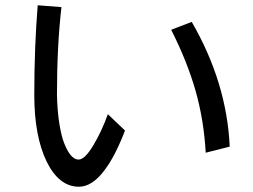

<svg xmlns="http://www.w3.org/2000/svg" viewBox="-20 -640 960 728"><path d="M454 -145Q416 -46 375 7Q329 68 279 68Q204 68 157 -27Q110 -124 110 -280Q110 -461 123 -620L213 -613Q196 -466 196 -281Q198 -181 218 -112Q244 -35 278 -35Q302 -35 335 -91Q366 -143 389 -207ZM760 -61Q753 -186 721 -297.5Q689 -409 629 -527L707 -557Q840 -327 851 -84Z"/></svg>

Font: LINE Seed Sans KR Regular
Style: Regular
Weight: 400
Designer: LINE VX Design & Sandoll Inc & Dalton Maag Ltd
Foundry: Sandoll Inc.
Version: Version 1.000